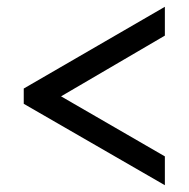

<svg xmlns="http://www.w3.org/2000/svg" viewBox="-20 -641 556 566"><path d="M466 -95 50 -335V-380L466 -621V-536L160 -357L466 -180Z"/></svg>

Font: Noto Serif Myanmar SemiCondensed Black
Style: Regular
Weight: 900
Width: 4
Designer: Ben Mitchell and the Monotype Design Team
Foundry: Monotype Imaging Inc.
Version: Version 2.106; ttfautohint (v1.8.4.7-5d5b)